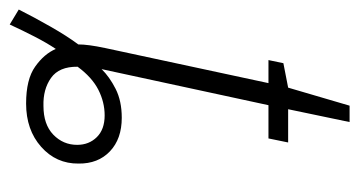

<svg xmlns="http://www.w3.org/2000/svg" viewBox="-239 -504 739 395"><g transform="rotate(90 130.5 -306.5)"><path d="M-16.6 43 -47.4 24.4Q-31.7 -6.8 -12.2 -41Q7.3 -75.2 24.4 -98.1Q24.4 -118.2 31.7 -152.8L104 -489.3H56.6L63 -520L113.3 -529.8L150.4 -656.2H184.1L157.7 -529.8H226.1L217.8 -489.3H149.4L75.2 -146Q90.8 -162.1 115.7 -174.8Q140.6 -187.5 175.3 -187.5Q218.8 -187.5 244.4 -163.1Q270 -138.7 269.5 -98.6Q270 -52.7 235.1 -21.7Q200.2 9.3 146 9.3Q96.2 9.3 70.1 -9.3Q43.9 -27.8 33.7 -51.8Q21.5 -33.7 8.5 -8.5Q-4.4 16.6 -16.6 43ZM150.9 -26.4Q189 -26.4 210 -46.6Q231 -66.9 231 -95.7Q231 -120.1 215.1 -136.2Q199.2 -152.3 170.4 -152.3Q143.1 -152.3 117.4 -139.2Q91.8 -126 70.3 -96.7Q69.8 -58.6 93.3 -42Q116.7 -25.4 150.9 -26.4Z"/></g></svg>

Font: Open Sans Condensed Light
Style: Italic
Weight: 300
Width: 3
Italic angle: -12°
Designer: Monotype Design Team
Foundry: Monotype Imaging Inc.
Version: Version 3.000; ttfautohint (v1.8.4)